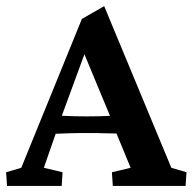

<svg xmlns="http://www.w3.org/2000/svg" viewBox="-24 -611 633 631"><path d="M-1 0 -3.9 -44.9 45.9 -59.6 245.1 -548.8 318.4 -590.8 539.1 -59.6 588.9 -44.9 585.9 0H346.7L343.8 -44.9L405.3 -59.6L350.6 -192.4L339.8 -224.6L239.3 -466.8L265.6 -465.8L177.7 -226.6L168 -197.3L120.1 -59.6L181.6 -44.9L178.7 0ZM147.5 -170.9V-232.4Q166 -231.4 192.9 -230Q219.7 -228.5 261.7 -228.5Q302.7 -228.5 330.6 -230Q358.4 -231.4 376 -232.4V-171.9Q352.5 -171.9 324.7 -172.9Q296.9 -173.8 261.7 -173.8Q226.6 -173.8 199.2 -172.9Q171.9 -171.9 147.5 -170.9Z"/></svg>

Font: Crimson Pro SemiBold
Style: Regular
Weight: 600
Designer: Jacques Le Bailly
Foundry: Baron von Fonthausen
Version: Version 1.003